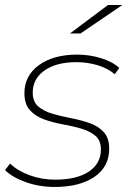

<svg xmlns="http://www.w3.org/2000/svg" viewBox="-25 -740 515 763"><path d="M192 3Q132 3 78 -16Q24 -35 -5 -64L15 -90Q45 -61 93 -43.5Q141 -26 194 -26Q280 -26 328 -58Q376 -90 376 -146Q376 -182 354 -200.5Q332 -219 297.5 -229Q263 -239 224 -246Q185 -253 150.5 -265.5Q116 -278 94 -302Q72 -326 72 -370Q72 -439 129.5 -481Q187 -523 282 -523Q330 -523 376 -509Q422 -495 449 -470L431 -445Q403 -469 362.5 -481Q322 -493 279 -493Q199 -493 152 -460Q105 -427 105 -372Q105 -336 127 -317Q149 -298 183.5 -288Q218 -278 257 -270.5Q296 -263 330.5 -251Q365 -239 387 -215.5Q409 -192 409 -149Q409 -77 350 -37Q291 3 192 3ZM253 -607 404 -720H461L295 -607Z"/></svg>

Font: Montserrat ExtraLight
Style: Italic
Weight: 200
Italic angle: -11.3°
Designer: Julieta Ulanovsky
Foundry: Julieta Ulanovsky
Version: Version 9.000; ttfautohint (v1.8.4.7-5d5b)